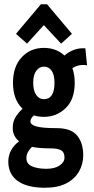

<svg xmlns="http://www.w3.org/2000/svg" viewBox="-20 -705 440 902"><path d="M186 -156Q161 -156 139 -163Q132 -156 127.5 -149.5Q123 -143 123 -134Q123 -119 151 -111Q179 -103 246 -103Q314 -103 342.5 -68Q371 -33 371 25Q371 65 351.5 100Q332 135 292 156Q252 177 191 177Q107 177 63 145Q19 113 19 54Q19 24 33 -0.5Q47 -25 70 -41Q56 -52 47.5 -68.5Q39 -85 40 -108Q40 -133 53 -154.5Q66 -176 86 -194Q41 -237 41 -316Q41 -392 82 -436Q123 -480 186 -480Q244 -480 283 -444Q303 -462 328 -471Q353 -480 381 -478L389 -398Q352 -405 320 -385Q331 -354 331 -316Q331 -238 288.5 -197Q246 -156 186 -156ZM186 -239Q236 -239 236 -316Q236 -354 222.5 -373Q209 -392 186 -392Q165 -392 150.5 -372.5Q136 -353 136 -316Q136 -279 150 -259Q164 -239 186 -239ZM104 39Q104 65 130.5 76.5Q157 88 198 88Q237 88 260 72.5Q283 57 283 35Q283 10 267 1Q251 -8 216 -8Q194 -8 172 -9.5Q150 -11 130 -15Q119 -4 111.5 9Q104 22 104 39ZM107 -500 55 -546 172 -685H201L318 -546L267 -500L186 -587Z"/></svg>

Font: Inconsolata Condensed ExtraBold
Style: Regular
Weight: 800
Width: 3
Monospace: yes
Designer: Raph Levien, Cyreal, Brenton Simpson
Foundry: Raph Levien, Cyreal, Google
Version: Version 3.001; ttfautohint (v1.8.2.53-6de2)